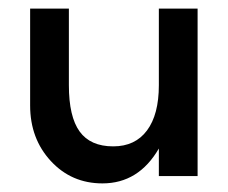

<svg xmlns="http://www.w3.org/2000/svg" viewBox="-20 -409 529 446"><path d="M349 -389H439V0H349V-64Q302 17 218 17Q146 17 98 -35Q50 -87 50 -164V-389H140V-211Q140 -138 165 -103.5Q190 -69 243 -69Q294 -69 321.5 -106Q349 -143 349 -211Z"/></svg>

Font: MB Grotesk
Style: Regular
Weight: 400
Designer: Nawras Khrais
Foundry: Nawras Khrais
Version: Version 1.000;PS 001.000;hotconv 1.0.88;makeotf.lib2.5.64775